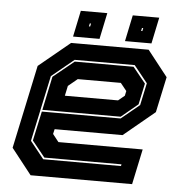

<svg xmlns="http://www.w3.org/2000/svg" viewBox="-50 -719 725 766"><g transform="rotate(5 313.0 -335.5)"><path d="M526 -540 607 -437 576.5 -294.5 452 -191.5H180L175.5 -172L199.5 -141.5H537L507 0H100.5L19.5 -103L90.5 -437L215.5 -540ZM472 -467 523 -404 505 -319.5 438 -264H124.5L153 -399L236.5 -467ZM476 -474H235.5L146.5 -401L90 -137L145 -68H456.5L458 -75H149L97.5 -139L123 -257H438.5L511.5 -317L530.5 -406ZM427 -398.5H254.5L217.5 -368L209 -328H422L447.5 -349L451.5 -368ZM429 -566 451 -671H557L535 -566ZM221 -566 243 -671H349L327 -566ZM280.5 -612H285.5L288 -624H283ZM489.5 -612H494.5L497 -624H492Z"/></g></svg>

Font: Tourney ExtraBold
Style: Italic
Weight: 800
Italic angle: -12°
Version: Version 1.015